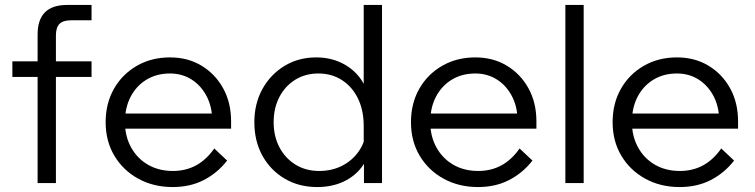

<svg xmlns="http://www.w3.org/2000/svg" viewBox="-20 -740 3050 776"><path d="M206 0H132V-601Q132 -720 251 -720H350V-658H267Q235 -658 220.5 -643.5Q206 -629 206 -597ZM350 -429H30V-492H350Z M846 -140 898 -91Q859 -41 804 -12.5Q749 16 678 16Q600 16 538.5 -18Q477 -52 442 -111Q407 -170 407 -246Q407 -322 440.5 -381Q474 -440 533 -474Q592 -508 667 -508Q739 -508 794.5 -474.5Q850 -441 882 -383Q914 -325 914 -249V-243H838V-249Q838 -307 815.5 -350.5Q793 -394 754.5 -418.5Q716 -443 667 -443Q613 -443 572 -418Q531 -393 508 -349Q485 -305 485 -247Q485 -189 510 -144Q535 -99 578.5 -74Q622 -49 679 -49Q783 -49 846 -140ZM914 -220H469V-281H898L914 -249Z M1524 0H1451V-134L1450 -135V-231Q1450 -294 1427 -341.5Q1404 -389 1362.5 -416Q1321 -443 1267 -443Q1214 -443 1173 -417.5Q1132 -392 1109 -347.5Q1086 -303 1086 -246Q1086 -189 1109.5 -144.5Q1133 -100 1174.5 -74.5Q1216 -49 1270 -49Q1321 -49 1362.5 -70Q1404 -91 1430 -128.5Q1456 -166 1460 -213L1474 -193Q1482 -134 1456 -86.5Q1430 -39 1379.5 -11.5Q1329 16 1262 16Q1188 16 1130.5 -18Q1073 -52 1040.5 -111Q1008 -170 1008 -246Q1008 -321 1040.5 -380Q1073 -439 1129.5 -473.5Q1186 -508 1258 -508Q1312 -508 1356.5 -487.5Q1401 -467 1431 -430Q1461 -393 1469 -343H1450V-720H1524Z M2080 -140 2132 -91Q2093 -41 2038 -12.5Q1983 16 1912 16Q1834 16 1772.5 -18Q1711 -52 1676 -111Q1641 -170 1641 -246Q1641 -322 1674.5 -381Q1708 -440 1767 -474Q1826 -508 1901 -508Q1973 -508 2028.5 -474.5Q2084 -441 2116 -383Q2148 -325 2148 -249V-243H2072V-249Q2072 -307 2049.5 -350.5Q2027 -394 1988.5 -418.5Q1950 -443 1901 -443Q1847 -443 1806 -418Q1765 -393 1742 -349Q1719 -305 1719 -247Q1719 -189 1744 -144Q1769 -99 1812.5 -74Q1856 -49 1913 -49Q2017 -49 2080 -140ZM2148 -220H1703V-281H2132L2148 -249Z M2339 0H2265V-720H2339Z M2895 -140 2947 -91Q2908 -41 2853 -12.5Q2798 16 2727 16Q2649 16 2587.5 -18Q2526 -52 2491 -111Q2456 -170 2456 -246Q2456 -322 2489.5 -381Q2523 -440 2582 -474Q2641 -508 2716 -508Q2788 -508 2843.5 -474.5Q2899 -441 2931 -383Q2963 -325 2963 -249V-243H2887V-249Q2887 -307 2864.5 -350.5Q2842 -394 2803.5 -418.5Q2765 -443 2716 -443Q2662 -443 2621 -418Q2580 -393 2557 -349Q2534 -305 2534 -247Q2534 -189 2559 -144Q2584 -99 2627.5 -74Q2671 -49 2728 -49Q2832 -49 2895 -140ZM2963 -220H2518V-281H2947L2963 -249Z"/></svg>

Font: Wix Madefor Display
Style: Regular
Weight: 400
Designer: Dalton Maag Ltd
Foundry: Dalton Maag Ltd
Version: Version 3.100